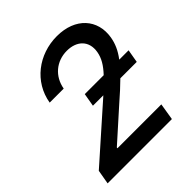

<svg xmlns="http://www.w3.org/2000/svg" viewBox="-199 -874 1011 1011"><g transform="rotate(-45 306.5 -368.5)"><path d="M24.5 0H503.2L518.5 -94.1H191.4L192.5 -99.4L361.5 -250.7C402.3 -286.2 435.7 -316.4 463.1 -343.8H585.2L598 -417.3H528.4C558.6 -457.4 573.2 -492.2 579.9 -530.9C599.4 -647.7 521 -737.2 383.5 -737.2C247.5 -737.2 131.4 -649.1 109.4 -516.3H213.8C227.3 -594.5 288.4 -645.6 366.1 -645.6C440.7 -645.6 487.2 -600.1 475.1 -527.7C468.4 -488.6 448.5 -455.6 412.6 -417.3H271.7L258.9 -343.8H336.3L326 -334.5L38.4 -79.5Z"/></g></svg>

Font: Margiela Sans Medium
Style: Italic
Weight: 500
Italic angle: -9.39999°
Designer: Stefan Endress, Andreas Faust
Version: Version 1.100;FEAKit 1.0